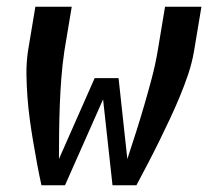

<svg xmlns="http://www.w3.org/2000/svg" viewBox="-20 -550 640 570"><path d="M103 0Q96 -32 90 -64.5Q84 -97 78.5 -129.5Q73 -162 68.5 -195Q64 -228 61.5 -261.5Q59 -295 58.5 -329Q58 -363 63 -398L85 -530H193L171 -398Q165 -357 162 -317Q159 -277 157.5 -237Q156 -197 155.5 -157.5Q155 -118 155 -78L261 -318H332L358 -78L359 -81Q372 -120 384.5 -159.5Q397 -199 408.5 -238.5Q420 -278 430.5 -317.5Q441 -357 448 -398L470 -530H578L556 -398Q550 -363 538.5 -329Q527 -295 513 -261.5Q499 -228 483.5 -195Q468 -162 452 -129.5Q436 -97 419 -64.5Q402 -32 385 0H314L286 -255L173 0Z"/></svg>

Font: Iosevka Curly SmBdEx
Style: Italic
Weight: 600
Width: 7
Italic angle: -9°
Monospace: yes
Designer: Belleve Invis
Foundry: Belleve Invis
Version: Version 11.1.0; ttfautohint (v1.8.3)